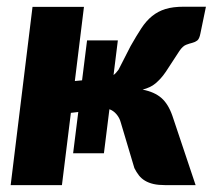

<svg xmlns="http://www.w3.org/2000/svg" viewBox="-20 -538 628 558"><path d="M578.5 -518.5 562.5 -441Q559.5 -425 553.2 -420.2Q547 -415.5 538.8 -413.5Q530.5 -411.5 520.8 -407.8Q511 -404 501.5 -390L462 -329.5Q454.5 -318.5 447 -310.2Q439.5 -302 431.8 -295.5Q424 -289 414.8 -284.8Q405.5 -280.5 394.5 -277.5Q428.5 -271 448.8 -253.5Q469 -236 481 -201.5L548.5 0H460Q440.5 0 426.2 -3.2Q412 -6.5 401.5 -12.8Q391 -19 383.8 -28.2Q376.5 -37.5 370.5 -49.5L331 -182Q327.5 -195.5 318.5 -206Q309.5 -216.5 298 -220.5L282 -92.5H192.5L207.5 -212.5L186 -210L160 0H11L74.5 -518H224L197.5 -302.5L218.5 -304.5L233 -420.5H322.5L310 -320Q317 -325 324.5 -335.5L359.5 -404Q376.5 -434 390.8 -455.8Q405 -477.5 422 -491.2Q439 -505 460.8 -511.8Q482.5 -518.5 514.5 -518.5Z"/></svg>

Font: Lato ExtraBold
Style: Italic
Weight: 800
Italic angle: -7°
Designer: Lukasz Dziedzic with Adam Twardoch and Botio Nikoltchev
Foundry: tyPoland Lukasz Dziedzic
Version: Version 2.015; 2015-08-06; http://www.latofonts.com/